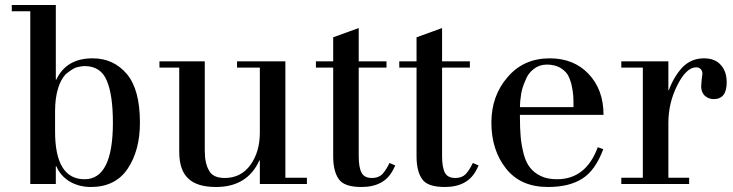

<svg xmlns="http://www.w3.org/2000/svg" viewBox="-20 -735 2929 767"><path d="M101 0V-690H27V-715H203V-417H205Q245 -502 350 -502Q434 -502 487 -439Q539 -377 539 -245Q539 -134 490 -61Q441 12 343 12Q296 12 258 -10Q221 -33 205 -71H203V0ZM200 -292V-210Q200 -19 318 -19Q431 -19 431 -245Q431 -355 407 -412Q383 -471 318 -471Q303 -471 280 -464Q262 -455 242 -438Q222 -416 212 -382Q200 -343 200 -292Z M1018 0V-94H1016Q968 12 843 12Q767 12 732 -22Q696 -55 696 -129V-465H617V-490H798V-134Q798 -82 815 -54Q830 -24 878 -24Q943 -24 981 -77Q1018 -129 1018 -205V-465H927V-490H1120V-25H1206V0Z M1242 -465V-490H1311V-586L1413 -623V-490H1524V-465H1413V-111Q1413 -65 1425 -44Q1436 -24 1466 -24Q1492 -24 1507 -39Q1522 -55 1536 -84L1559 -74L1550 -56Q1515 12 1424 12Q1354 12 1333 -20Q1311 -51 1311 -111V-465Z M1575 -465V-490H1644V-586L1746 -623V-490H1857V-465H1746V-111Q1746 -65 1758 -44Q1769 -24 1799 -24Q1825 -24 1840 -39Q1855 -55 1869 -84L1892 -74L1883 -56Q1848 12 1757 12Q1687 12 1666 -20Q1644 -51 1644 -111V-465Z M2391 -276H2057V-268Q2057 -222 2060 -188Q2063 -155 2072 -120Q2081 -86 2097 -66Q2113 -45 2140 -32Q2166 -19 2205 -19Q2321 -19 2368 -147L2390 -139Q2358 -54 2307 -22Q2255 12 2169 12Q2060 12 2002 -61Q1943 -135 1943 -245Q1943 -352 2007 -426Q2071 -502 2176 -502Q2272 -502 2331 -440Q2391 -377 2391 -276ZM2057 -307H2271Q2271 -341 2270 -353Q2268 -375 2263 -397Q2257 -421 2247 -438Q2235 -455 2215 -466Q2193 -477 2165 -477Q2135 -477 2113 -460Q2089 -442 2079 -414Q2066 -385 2062 -360Q2057 -330 2057 -307Z M2548 -25V-465H2462V-490H2650V-375H2652Q2671 -427 2705 -465Q2741 -502 2792 -502Q2836 -502 2859 -476Q2883 -450 2883 -406Q2883 -339 2831 -339Q2811 -339 2795 -353Q2781 -367 2781 -390L2783 -416Q2786 -436 2786 -441Q2786 -452 2779 -459Q2772 -466 2761 -466Q2722 -466 2686 -395Q2650 -324 2650 -244V-25H2733V0H2462V-25Z"/></svg>

Font: Bailleul Roman
Style: Roman
Weight: 400
Version: Version 1